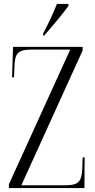

<svg xmlns="http://www.w3.org/2000/svg" viewBox="-20 -951 481 971"><path d="M198 -781V-771H203C243 -816 302 -886 326 -921V-931H268C250 -886 227 -836 198 -781ZM25 0H407L408 -155H398L396 -99C394 -34 377 -14 313 -14H88L398 -696V-714H46L41 -560H51L53 -614C55 -679 69 -700 137 -700H335L25 -19Z"/></svg>

Font: Noto Serif Display ExtraCondensed Light
Style: Regular
Weight: 300
Width: 2
Designer: Monotype Design Team
Foundry: Monotype Imaging Inc.
Version: Version 2.009